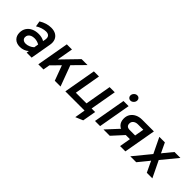

<svg xmlns="http://www.w3.org/2000/svg" viewBox="111 -1705 2862 2862"><g transform="rotate(45 1542.0 -274.0)"><path d="M221 12Q149.5 12 108.2 -28.5Q67 -69 67 -136Q67 -193 94.5 -235.5Q122 -278 171.2 -301.5Q220.5 -325 286.5 -325Q319.5 -325 351.5 -317Q383.5 -309 405 -294.5L412 -330Q421 -377.5 401.5 -402.8Q382 -428 336.5 -428Q300 -428 257 -414.2Q214 -400.5 175 -375.5L160 -464.5Q207 -493.5 255.2 -508.2Q303.5 -523 352 -523Q411.5 -523 452 -499Q492.5 -475 509.8 -431.8Q527 -388.5 517 -331L459 0H353.5L360.5 -41Q336 -16.5 298.5 -2.2Q261 12 221 12ZM249 -83.5Q281.5 -83.5 316 -97.8Q350.5 -112 377.5 -137L389.5 -206.5Q368.5 -219.5 342 -227.2Q315.5 -235 288 -235Q252.5 -235 226.8 -224.2Q201 -213.5 187 -193.8Q173 -174 173 -147.5Q173 -118 193.5 -100.8Q214 -83.5 249 -83.5Z M688.5 -66 711.5 -212 1001.5 -511H1127ZM600 0 690 -511H798.5L708.5 0ZM947 0 842.5 -282 930 -373 1068.5 0Z M1170 0 1260 -511H1367.5L1295 -96H1519.5L1592 -511H1700.5L1610.5 0ZM1546.5 167 1575 0H1540.5L1557 -96H1702L1664 117.5Z M1794.5 0 1884.5 -511H1992.5L1902.5 0ZM1951.5 -588Q1929 -588 1913.8 -603.5Q1898.5 -619 1898.5 -641.5Q1898.5 -671.5 1920.5 -694Q1942.5 -716.5 1972 -716.5Q1995.5 -716.5 2010.2 -701.5Q2025 -686.5 2025 -663Q2025 -633 2002.8 -610.5Q1980.5 -588 1951.5 -588Z M2323.5 0 2354.5 -176.5H2233.5Q2155.5 -176.5 2113.5 -217.8Q2071.5 -259 2071.5 -329Q2071.5 -385 2098.5 -425.8Q2125.5 -466.5 2172.2 -488.8Q2219 -511 2277.5 -511H2525.5L2435.5 0ZM1973.5 0 2185 -229H2315.5L2106.5 0ZM2257 -270.5H2370.5L2396.5 -417H2282.5Q2240 -417 2211.5 -395.2Q2183 -373.5 2183 -336Q2183 -304 2201.5 -287.2Q2220 -270.5 2257 -270.5Z M2539 0 2758 -266.5 2640 -511H2757L2812.5 -393.5Q2817 -385.5 2821.8 -375.2Q2826.5 -365 2831 -353.5Q2838.5 -364 2846.5 -374Q2854.5 -384 2862 -393L2959.5 -511H3084.5L2878 -260.5L3004 0H2887L2824 -132Q2820 -141 2814.8 -152.2Q2809.5 -163.5 2804.5 -174Q2797 -163.5 2788.8 -152.8Q2780.5 -142 2772 -132L2664 0Z"/></g></svg>

Font: Overpass SemiBold
Style: Italic
Weight: 600
Italic angle: -10°
Designer: Delve Withrington, Dave Bailey, Thomas Jockin
Foundry: Delve Fonts LLC
Version: Version 4.000